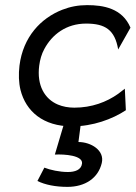

<svg xmlns="http://www.w3.org/2000/svg" viewBox="-20 -482 530 749"><path d="M377 154C389 104 334 72 286 72L295 3H229L194 121C231 119 304 124 300 156C297 181 272 189 245 189C212 189 176 181 153 172L126 224C156 239 197 247 243 247C312 247 363 213 377 154ZM441 -289 489 -374C457 -450 383 -462 320 -462C285 -462 254 -456 223 -444C139 -411 70 -338 56 -226C52 -192 53 -160 60 -131C81 -48 148 11 261 11C342 11 418 -17 471 -52L467 -136L441 -116C396 -84 338 -62 270 -62C247 -62 225 -66 206 -74C154 -96 123 -149 133 -226C136 -249 142 -271 153 -291C183 -347 238 -390 316 -390C390 -390 428 -366 441 -289Z"/></svg>

Font: Charger
Style: It
Weight: 400
Designer: Jasper
Foundry: Cannot Into Space Fonts
Version: Version 0.98